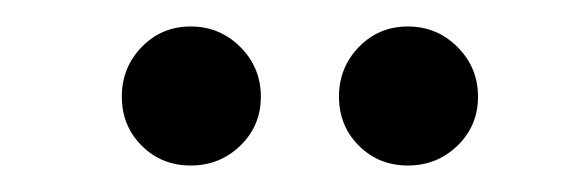

<svg xmlns="http://www.w3.org/2000/svg" viewBox="-20 -715 432 145"><path d="M87 -605Q72 -620 72 -642Q72 -664 87 -679.5Q102 -695 124 -695Q146 -695 161.5 -679.5Q177 -664 177 -642Q177 -620 161.5 -605Q146 -590 124 -590Q102 -590 87 -605ZM251 -605Q236 -620 236 -642Q236 -664 251 -679.5Q266 -695 288 -695Q310 -695 325.5 -679.5Q341 -664 341 -642Q341 -620 325.5 -605Q310 -590 288 -590Q266 -590 251 -605Z"/></svg>

Font: Lobster Two
Style: Italic
Weight: 400
Designer: Pablo Impallari
Foundry: Pablo Impallari. www.impallari.com
Version: Version 1.006